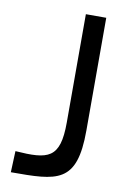

<svg xmlns="http://www.w3.org/2000/svg" viewBox="-87 -805 582 872"><g transform="rotate(10 204.5 -369.0)"><path d="M30 -84 26 14C240 14 331 13 331 -232V-752H237V-252C237 -85 182 -73 30 -84Z"/></g></svg>

Font: Hibana 45 SubMedium
Style: Regular
Weight: 500
Width: 6
Designer: pygmalion
Foundry: ybstudio
Version: Version 2021.007;FEAKit 1.0